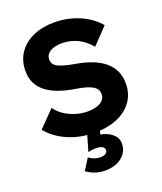

<svg xmlns="http://www.w3.org/2000/svg" viewBox="-175 -843 1031 1220"><g transform="rotate(-20 340.0 -233.0)"><path d="M31 -117 138 -226Q158 -197 191.5 -174Q225 -151 265.5 -138.5Q306 -126 347 -126Q403 -126 435 -146Q467 -166 467 -200Q467 -235 434 -255Q401 -275 325 -287Q62 -327 62 -501Q62 -572 97 -623.5Q132 -675 194.5 -703Q257 -731 338 -731Q429 -731 507.5 -697Q586 -663 635 -605L531 -496Q497 -540 447 -565Q397 -590 339 -590Q290 -590 259.5 -571.5Q229 -553 229 -519Q229 -487 260 -469.5Q291 -452 370 -438Q635 -395 635 -211Q635 -143 599 -91.5Q563 -40 497.5 -12Q432 16 343 16Q247 16 165.5 -18.5Q84 -53 31 -117ZM199 224 247 148Q262 160 282 167.5Q302 175 323 175Q346 175 359 166.5Q372 158 372 143Q372 129 357.5 120Q343 111 314 111Q305 111 291 112.5Q277 114 262 118L299 -10H385L371 39Q418 47 449.5 73.5Q481 100 481 140Q481 192 438.5 228.5Q396 265 322 265Q255 265 199 224Z"/></g></svg>

Font: Wix Madefor Text ExtraBold
Style: Regular
Weight: 800
Designer: Dalton Maag Ltd
Foundry: Dalton Maag Ltd
Version: Version 3.100